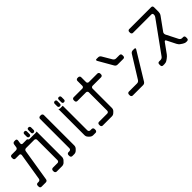

<svg xmlns="http://www.w3.org/2000/svg" viewBox="195 -1954 3249 3249"><g transform="rotate(-45 1820.0 -329.5)"><path d="M478 -637H375Q359 -637 352.5 -645.5Q346 -654 346 -666Q346 -668 346 -669.5Q346 -671 346 -672L355 -731Q355 -733 355 -734.5Q355 -736 355 -737Q355 -749 348.5 -757.5Q342 -766 326 -766H302Q286 -766 274.5 -756.5Q263 -747 261 -731L252 -672Q250 -656 238.5 -646.5Q227 -637 211 -637H109Q93 -637 83.5 -627.5Q74 -618 74 -602V-579Q74 -563 83.5 -553.5Q93 -544 109 -544H196Q212 -544 218.5 -535.5Q225 -527 225 -515Q225 -514 225 -512.5Q225 -511 225 -509L146 -24Q144 -8 132.5 1.5Q121 11 105 11H84Q68 11 58.5 20.5Q49 30 49 46V69Q49 85 58.5 94.5Q68 104 84 104H184Q200 104 211.5 94.5Q223 85 225 69L319 -509Q321 -525 332.5 -534.5Q344 -544 360 -544H557Q571 -544 581 -534Q591 -524 591 -510V-23Q591 -8 581 2Q571 12 557 12H445Q431 12 420.5 22Q410 32 410 47V69Q410 83 420.5 93.5Q431 104 445 104H575Q590 104 607.5 97Q625 90 634 79L659 53Q669 45 676.5 27Q684 9 684 -5V-605Q684 -612 681 -618Q674 -611 656 -611H515Q486 -611 478 -637ZM634 -638Q649 -638 658 -647Q667 -656 667 -671V-730Q667 -745 658 -754Q649 -763 634 -763Q602 -763 602 -730V-671Q602 -638 634 -638ZM537 -638Q569 -638 569 -671V-730Q569 -763 537 -763Q522 -763 513 -754Q504 -745 504 -730V-671Q504 -656 513 -647Q522 -638 537 -638Z M1305 -611H1243Q1224 -611 1213 -623V1Q1213 36 1238 61L1258 81Q1283 106 1318 106H1374Q1388 106 1398 95.5Q1408 85 1408 71V48Q1408 33 1398 23Q1388 13 1374 13H1341Q1326 13 1315.5 2.5Q1305 -8 1305 -23ZM817 106H863Q898 106 923 81L943 61Q968 36 968 1V-725Q968 -740 957.5 -750Q947 -760 932 -760H911Q896 -760 886 -750Q876 -740 876 -725V-23Q876 -8 865.5 2.5Q855 13 840 13H817Q803 13 793 23Q783 33 783 48V71Q783 85 793 95.5Q803 106 817 106ZM1362 -638Q1377 -638 1386 -647Q1395 -656 1395 -671V-730Q1395 -745 1386 -754Q1377 -763 1362 -763Q1330 -763 1330 -730V-671Q1330 -638 1362 -638ZM1265 -638Q1297 -638 1297 -671V-730Q1297 -763 1265 -763Q1250 -763 1241 -754Q1232 -745 1232 -730V-671Q1232 -656 1241 -647Q1250 -638 1265 -638Z M1513 70Q1513 84 1522.5 94Q1532 104 1546 104H1765Q1799 104 1823 80L1843 61Q1867 37 1867 3V-459Q1867 -473 1877 -483Q1887 -493 1901 -493H2104Q2118 -493 2128.5 -502.5Q2139 -512 2139 -526V-548Q2139 -562 2128.5 -572Q2118 -582 2104 -582H1901Q1887 -582 1877 -591.5Q1867 -601 1867 -615V-733Q1867 -747 1856.5 -757Q1846 -767 1832 -767H1812Q1798 -767 1788 -757Q1778 -747 1778 -733V-615Q1778 -601 1768 -591.5Q1758 -582 1744 -582H1536Q1522 -582 1512.5 -572Q1503 -562 1503 -548V-526Q1503 -512 1512.5 -502.5Q1522 -493 1536 -493H1744Q1758 -493 1768 -483Q1778 -473 1778 -459V-20Q1778 -5 1768 5Q1758 15 1743 15H1546Q1532 15 1522.5 24.5Q1513 34 1513 48Z M2402 -478Q2412 -461 2425.5 -454Q2439 -447 2455 -447H2590Q2606 -447 2615.5 -456Q2625 -465 2625 -482V-504Q2625 -520 2616 -529.5Q2607 -539 2590 -539H2509Q2476 -539 2456 -571L2359 -736Q2341 -767 2307 -767H2271Q2254 -767 2252 -761Q2249 -755 2249 -752Q2249 -744 2254 -736ZM2265 104H2512Q2546 104 2565 74L2859 -407Q2864 -419 2864 -423Q2864 -437 2843 -437H2807Q2774 -437 2754 -407L2513 -19Q2503 -3 2489 4Q2475 11 2459 11H2265Q2251 11 2241 21Q2231 31 2231 46V69Q2231 83 2241 93.5Q2251 104 2265 104Z M2990 108H3021Q3037 108 3053.5 103.5Q3070 99 3086 88L3113 69Q3145 46 3164 20L3290 -154Q3300 -167 3309 -167Q3319 -167 3327 -150L3406 7Q3414 23 3425 36.5Q3436 50 3451 60L3485 83Q3517 104 3549 104H3565Q3581 104 3590.5 95Q3600 86 3600 67V44Q3600 8 3565 8H3544Q3528 8 3514.5 0Q3501 -8 3492 -25L3387 -232Q3380 -245 3380 -259Q3380 -260 3380 -263Q3380 -266 3381 -271Q3381 -281 3391 -294L3555 -521Q3566 -537 3571 -553.5Q3576 -570 3576 -587V-696Q3576 -733 3541 -733H3016Q3003 -733 2993.5 -723.5Q2984 -714 2984 -700V-677Q2984 -664 2993.5 -653.5Q3003 -643 3016 -643H3459Q3477 -643 3483 -629.5Q3489 -616 3485.5 -597Q3482 -578 3470 -562L3077 -18Q3066 -2 3051.5 5Q3037 12 3021 12H2990Q2974 12 2964.5 21Q2955 30 2955 48V71Q2955 108 2990 108Z"/></g></svg>

Font: WDXL Lubrifont TC
Style: Regular
Weight: 400
Designer: [WDXL Lubrifont] Copyright 2020-2022 (c) NightFurySL2001, Skr-ZERO; [ZCOOL QingKe HuangYou] Copyright 2018-2022 (c) The 
Version: Version 2.001;hotconv 1.1.1;makeotfexe 2.6.0